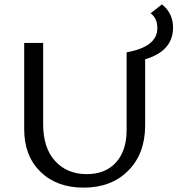

<svg xmlns="http://www.w3.org/2000/svg" viewBox="-20 -855 814 881"><path d="M774 -728Q774 -621 646 -583V-279Q646 -150 568.5 -72Q491 6 364 6Q240 6 165.5 -67Q91 -140 91 -262V-658H178V-286Q178 -176 233 -116Q288 -56 378 -56Q464 -56 512.5 -110Q561 -164 561 -258V-615Q702 -640 702 -726Q702 -771 671 -794L723 -835Q774 -795 774 -728Z"/></svg>

Font: EauTestInfant Medium
Style: Regular
Weight: 500
Designer: Christian Thalmann (Catharsis Fonts)
Version: Version 0.001;PS 000.001;hotconv 1.0.88;makeotf.lib2.5.64775